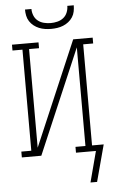

<svg xmlns="http://www.w3.org/2000/svg" viewBox="-71 -1001 742 1247"><g transform="rotate(-5 300.0 -377.0)"><path d="M300 -815Q280 -815 260 -818Q240 -821 221.5 -828.5Q203 -836 187 -848.5Q171 -861 160 -878Q149 -895 145 -915Q141 -935 141 -955H183Q183 -933 191.5 -912Q200 -891 217 -877.5Q234 -864 256 -858.5Q278 -853 300 -853Q322 -853 344 -858.5Q366 -864 383 -877.5Q400 -891 408.5 -912Q417 -933 417 -955H459Q459 -935 455 -915Q451 -895 440 -878Q429 -861 413 -848.5Q397 -836 378.5 -828.5Q360 -821 340 -818Q320 -815 300 -815ZM510 201H467L520 0H390V-38H455V-681L164 0H37V-38H102V-697H37V-735H210V-697H145V-54L436 -735H563V-697H498V-38H574Z"/></g></svg>

Font: Iosevka Etoile Extralight
Style: Regular
Weight: 200
Designer: Belleve Invis
Foundry: Belleve Invis
Version: Version 22.1.2; ttfautohint (v1.8.4)